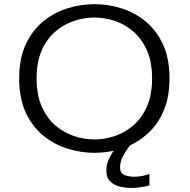

<svg xmlns="http://www.w3.org/2000/svg" viewBox="-20 -726 915 926"><path d="M435.5 11Q370 11 305.8 -9Q241.5 -29 188.8 -72Q136 -115 104.2 -183.2Q72.5 -251.5 72.5 -348Q72.5 -444 104.2 -512.2Q136 -580.5 188.8 -623.2Q241.5 -666 305.8 -686Q370 -706 435.5 -706Q501 -706 565 -686Q629 -666 681.5 -623.2Q734 -580.5 765.8 -512.5Q797.5 -444.5 797.5 -348Q797.5 -262 772 -198.5Q746.5 -135 703.2 -92.2Q660 -49.5 606.5 -24.5Q587.5 0.5 573.2 27.2Q559 54 559 81.5Q559 110.5 581.2 118.5Q603.5 126.5 626 126.5Q647.5 126.5 669 122Q690.5 117.5 700.5 113V168Q686.5 172.5 662.2 176.5Q638 180.5 612.5 180.5Q585.5 180.5 557.8 173.8Q530 167 511.5 149Q493 131 493 97.5Q493 70 503.2 45.8Q513.5 21.5 528 1Q483 11 435.5 11ZM435.5 -53.5Q485 -53.5 534 -70Q583 -86.5 623.8 -121.8Q664.5 -157 689 -213Q713.5 -269 713.5 -348Q713.5 -426.5 689 -482.2Q664.5 -538 623.8 -573.2Q583 -608.5 534 -625Q485 -641.5 435.5 -641.5Q386 -641.5 336.5 -625Q287 -608.5 246.2 -573.2Q205.5 -538 181 -482.2Q156.5 -426.5 156.5 -348Q156.5 -269 181 -213Q205.5 -157 246.2 -121.8Q287 -86.5 336.5 -70Q386 -53.5 435.5 -53.5Z"/></svg>

Font: Trispace SemiExpanded Light
Style: Regular
Weight: 300
Width: 6
Designer: Tyler Finck
Foundry: Etcetera Type Company
Version: Version 1.210; ttfautohint (v1.8.3)